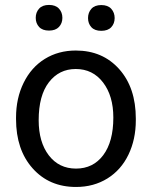

<svg xmlns="http://www.w3.org/2000/svg" viewBox="-20 -741 610 771"><path d="M44.4 -269Q44.4 -346.7 75 -408.7Q105.5 -470.7 159.9 -504.4Q214.4 -538.1 284.2 -538.1Q392.1 -538.1 458.7 -463.4Q525.4 -388.7 525.4 -264.6V-258.3Q525.4 -181.2 495.8 -119.9Q466.3 -58.6 411.4 -24.4Q356.4 9.8 285.2 9.8Q177.7 9.8 111.1 -64.9Q44.4 -139.6 44.4 -262.7ZM135.3 -258.3Q135.3 -170.4 176 -117.2Q216.8 -64 285.2 -64Q354 -64 394.5 -117.9Q435.1 -171.9 435.1 -269Q435.1 -356 393.8 -409.9Q352.5 -463.9 284.2 -463.9Q217.3 -463.9 176.3 -410.6Q135.3 -357.4 135.3 -258.3ZM123.5 -669.4Q123.5 -691.4 137 -706.3Q150.4 -721.2 176.8 -721.2Q203.1 -721.2 216.8 -706.3Q230.5 -691.4 230.5 -669.4Q230.5 -647.5 216.8 -632.8Q203.1 -618.2 176.8 -618.2Q150.4 -618.2 137 -632.8Q123.5 -647.5 123.5 -669.4ZM333.5 -668.5Q333.5 -690.4 346.9 -705.6Q360.4 -720.7 386.7 -720.7Q413.1 -720.7 426.8 -705.6Q440.4 -690.4 440.4 -668.5Q440.4 -646.5 426.8 -631.8Q413.1 -617.2 386.7 -617.2Q360.4 -617.2 346.9 -631.8Q333.5 -646.5 333.5 -668.5Z"/></svg>

Font: SteelSelectRoboto
Style: Roboto-Regular
Weight: 400
Designer: Google
Version: Version 2.137; 2017